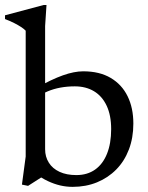

<svg xmlns="http://www.w3.org/2000/svg" viewBox="-26 -735 592 766"><path d="M114.5 -43H163.5L86 6.5L61.5 1.5L76.5 -110.5V-612.5Q70 -619.5 58.2 -627.2Q46.5 -635 30 -643.2Q13.5 -651.5 -6 -659V-674L148 -715H159.5L154 -631V-139.5Q154 -109.5 168.8 -86Q183.5 -62.5 211.5 -49.5Q239.5 -36.5 278.5 -36.5Q322.5 -36.5 353.5 -58.5Q384.5 -80.5 401 -121.8Q417.5 -163 417.5 -220Q417.5 -275 399.5 -313.2Q381.5 -351.5 349 -371Q316.5 -390.5 272.5 -390.5Q242.5 -390.5 215.2 -385.5Q188 -380.5 164.2 -370.5Q140.5 -360.5 119.5 -345.5V-384Q149.5 -401.5 176 -414Q202.5 -426.5 225 -434.5Q247.5 -442.5 267.8 -446.5Q288 -450.5 306 -450.5Q371 -450.5 415.5 -424.2Q460 -398 483 -351.2Q506 -304.5 506 -242Q506 -185 488.2 -138.5Q470.5 -92 437.8 -58.8Q405 -25.5 360.8 -7.5Q316.5 10.5 264 10.5Q238.5 10.5 214 4.8Q189.5 -1 165 -12.5Q140.5 -24 114.5 -43Z"/></svg>

Font: Newsreader 16pt 16pt
Style: Regular
Weight: 400
Version: Version 1.003